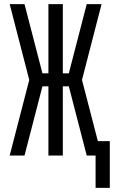

<svg xmlns="http://www.w3.org/2000/svg" viewBox="-20 -755 553 932"><path d="M444 157V0H401L314 -336H285V0H215V-336H186L99 0H27L122 -367L27 -735H99L186 -399H215V-735H285V-399H314L401 -735H473L378 -367L455 -70H513V157Z"/></svg>

Font: Iosevka Term Curly
Style: Regular
Weight: 400
Designer: Belleve Invis
Foundry: Belleve Invis
Version: Version 32.3.0